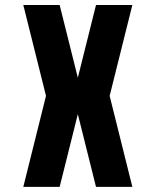

<svg xmlns="http://www.w3.org/2000/svg" viewBox="-20 -728 606 748"><path d="M407.2 -354.5 495.6 0H354L283.2 -283.2L212.4 0H70.8L159.2 -354.5L70.8 -708.5H212.4L283.2 -425.3L354 -708.5H495.6Z"/></svg>

Font: Blazma
Style: Regular
Weight: 400
Designer: GGBotNet
Version: 1.00